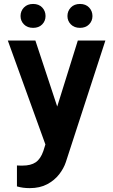

<svg xmlns="http://www.w3.org/2000/svg" viewBox="-20 -754 582 987"><path d="M202.8 22.4 213.4 -11.4 20.2 -545.5H161.9L274.1 -206.3L380 -545.5H521.7L318.5 79.2Q307.9 111.5 284.1 142.2Q260.3 172.9 222.7 193Q185 213.1 132.8 213.1Q96.2 213.1 67.1 204.2V96.6Q72.4 96.9 79 97.1Q85.6 97.3 95.5 97.3Q138.5 97.3 163.5 80.3Q188.6 63.2 202.8 22.4ZM85.6 -671.5Q85.6 -697.4 103.2 -715.6Q120.7 -733.7 150.2 -733.7Q179.7 -733.7 196.9 -715.6Q214.1 -697.4 214.1 -671.5Q214.1 -646.3 196.9 -628.6Q179.7 -610.8 150.2 -610.8Q120.7 -610.8 103.2 -628.6Q85.6 -646.3 85.6 -671.5ZM326.7 -671.5Q326.7 -697.4 344.3 -715.6Q361.9 -733.7 391.3 -733.7Q420.5 -733.7 437.9 -715.6Q455.3 -697.4 455.3 -671.5Q455.3 -646.3 437.9 -628.6Q420.5 -610.8 391.3 -610.8Q361.9 -610.8 344.3 -628.6Q326.7 -646.3 326.7 -671.5Z"/></svg>

Font: Interface
Style: Bold
Weight: 700
Designer: Rasmus Andersson
Foundry: rsms
Version: Version 1.8